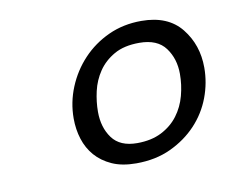

<svg xmlns="http://www.w3.org/2000/svg" viewBox="-45 -713 480 398"><g transform="rotate(-10 194.5 -513.5)"><path d="M274 -658Q330 -658 358 -623Q386 -588 386 -540Q386 -508 374.5 -477.5Q363 -447 340.5 -423Q318 -399 286 -384Q254 -369 213 -369Q183 -369 162 -378.5Q141 -388 127.5 -403.5Q114 -419 107.5 -439.5Q101 -460 101 -483Q101 -517 114 -548.5Q127 -580 150 -604.5Q173 -629 204.5 -643.5Q236 -658 274 -658ZM222 -410Q252 -410 273.5 -421Q295 -432 308.5 -450Q322 -468 328 -490.5Q334 -513 334 -536Q334 -568 317 -591Q300 -614 262 -614Q230 -614 209 -602Q188 -590 175.5 -571.5Q163 -553 158 -531Q153 -509 153 -488Q153 -455 169.5 -432.5Q186 -410 222 -410Z"/></g></svg>

Font: Quattrocento Sans
Style: Italic
Weight: 400
Designer: Pablo Impallari
Foundry: Pablo Impallari, Igino Marini, Brenda Gallo
Version: Version 2.000